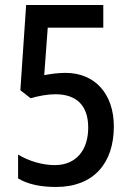

<svg xmlns="http://www.w3.org/2000/svg" viewBox="-20 -734 520 764"><path d="M241 -444C211 -444 183 -440 156 -435L170 -624H391V-714H84L61 -375L102 -343C132 -352 169 -359 200 -359C286 -359 331 -313 331 -226C331 -138 284 -77 198 -77C149 -77 94 -93 52 -119V-24C90 -1 141 10 203 10C352 10 433 -84 433 -231C433 -360 358 -444 241 -444Z"/></svg>

Font: Noto Sans Armenian Condensed Medium
Style: Regular
Weight: 500
Width: 3
Designer: Monotype Design Team
Foundry: Monotype Imaging Inc.
Version: Version 2.008